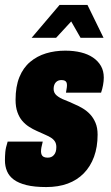

<svg xmlns="http://www.w3.org/2000/svg" viewBox="-25 -745 448 777"><path d="M162 12Q114 12 82 4Q50 -4 31 -18Q12 -32 3.5 -52Q-5 -72 -5 -96Q-5 -113 -3.5 -130Q-2 -147 6 -172H148Q144 -156 142.5 -148Q141 -140 141 -132Q141 -125 143.5 -119Q146 -113 152 -110Q158 -107 168 -107Q176 -107 182 -109.5Q188 -112 193 -117.5Q198 -123 200.5 -131Q203 -139 203 -150Q203 -164 196.5 -173.5Q190 -183 178.5 -189.5Q167 -196 153 -202Q139 -208 124 -215Q108 -222 92.5 -232Q77 -242 65 -256Q53 -270 45.5 -291Q38 -312 38 -341Q38 -395 53.5 -433Q69 -471 97 -494.5Q125 -518 161 -529Q197 -540 239 -540Q274 -540 302.5 -533Q331 -526 351.5 -512Q372 -498 383.5 -478Q395 -458 395 -431Q395 -417 392 -400.5Q389 -384 384 -370H242Q245 -387 245.5 -392Q246 -397 246 -400Q246 -407 244 -411.5Q242 -416 237 -418.5Q232 -421 223 -421Q217 -421 211.5 -419Q206 -417 201.5 -412.5Q197 -408 194.5 -401Q192 -394 192 -385Q192 -369 204.5 -358.5Q217 -348 236.5 -340.5Q256 -333 277 -323Q294 -316 310.5 -306Q327 -296 340 -282Q353 -268 361.5 -248Q370 -228 370 -200Q370 -150 355.5 -110.5Q341 -71 314 -43.5Q287 -16 249 -2Q211 12 162 12ZM103 -592 216 -725H329L394 -592H301L249 -683H286L202 -592Z"/></svg>

Font: Archivo ExtraCondensed Black
Style: Italic
Weight: 900
Width: 2
Italic angle: -10°
Designer: Hector Gatti
Foundry: Omnibus-Type
Version: Version 2.001